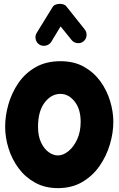

<svg xmlns="http://www.w3.org/2000/svg" viewBox="-20 -885 606 981"><path d="M289.1 -572.3Q358.4 -572.3 409.2 -543.7Q460 -515.1 493.2 -469Q526.4 -422.9 542.7 -368.4Q559.1 -314 559.1 -262.7Q559.1 -206.5 541.5 -147.2Q523.9 -87.9 488.8 -37.1Q453.6 13.7 400.4 44.9Q347.2 76.2 275.9 76.2Q210 76.2 159.4 48.3Q108.9 20.5 75 -25.4Q41 -71.3 23.7 -126.7Q6.3 -182.1 6.3 -237.3Q6.3 -293 22.9 -351.6Q39.6 -410.2 73.7 -460.4Q107.9 -510.7 161.6 -541.5Q215.3 -572.3 289.1 -572.3ZM289.1 -405.3Q241.7 -405.3 208 -360.8Q174.3 -316.4 174.3 -237.3Q174.3 -189.9 189.7 -157.2Q205.1 -124.5 228.5 -107.7Q252 -90.8 275.9 -90.8Q302.7 -90.8 329.6 -112.5Q356.4 -134.3 374.3 -172.9Q392.1 -211.4 392.1 -262.7Q392.1 -328.1 361.1 -366.7Q330.1 -405.3 289.1 -405.3ZM181.2 -657.2Q166.5 -666.5 162.4 -684.1Q158.2 -701.7 167.5 -716.8L248.5 -848.6Q254.9 -859.4 269 -863Q283.2 -866.7 297.9 -864Q312.5 -861.3 319.3 -852.1L413.1 -734.4Q423.8 -720.7 422.1 -702.6Q420.4 -684.6 406.2 -673.3Q392.6 -662.6 374.5 -664.8Q356.4 -667 345.7 -680.7L289.6 -750L241.7 -670.9Q232.4 -656.2 214.4 -652.1Q196.3 -647.9 181.2 -657.2Z"/></svg>

Font: Mikhak-FD Black
Style: Regular
Weight: 900
Designer: Amin Abedi
Version: Version 3.2